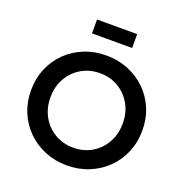

<svg xmlns="http://www.w3.org/2000/svg" viewBox="-165 -1105 1208 1263"><g transform="rotate(20 439.0 -473.0)"><path d="M439 12Q522 12 593 -17Q664 -46 717 -98Q770 -150 799.5 -220.5Q829 -291 829 -373Q829 -456 799.5 -526Q770 -596 717 -647.5Q664 -699 593 -728Q522 -757 439 -757Q356 -757 285 -728Q214 -699 161.5 -647.5Q109 -596 79.5 -526Q50 -456 50 -373Q50 -291 79.5 -220.5Q109 -150 162 -98Q215 -46 286 -17Q357 12 439 12ZM439 -112Q367 -112 309.5 -146Q252 -180 219 -239Q186 -298 186 -373Q186 -448 219 -506.5Q252 -565 309.5 -599Q367 -633 439 -633Q512 -633 569 -599Q626 -565 659 -506.5Q692 -448 692 -373Q692 -298 659 -239Q626 -180 569 -146Q512 -112 439 -112ZM299 -861H580V-958H299Z"/></g></svg>

Font: Plus Jakarta Sans
Style: Bold
Weight: 700
Designer: Gumpita Rahayu
Foundry: Tokotype
Version: Version 2.004; ttfautohint (v1.8.3)